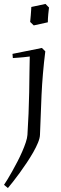

<svg xmlns="http://www.w3.org/2000/svg" viewBox="-50 -679 307 965"><path d="M177.7 -420.9Q163.6 -307.6 158.7 -200.4Q153.8 -93.3 150.9 -1Q150.4 15.1 141.1 37.8Q131.8 60.5 117.2 86.2Q102.5 111.8 84.5 138.9Q66.4 166 48.8 190.2Q31.2 214.4 15.4 234.4Q-0.5 254.4 -10.3 266.1L-29.8 250Q-22.9 240.2 -12 222.2Q-1 204.1 11.7 181.4Q24.4 158.7 37.6 133.3Q50.8 107.9 61.5 83.3Q72.3 58.6 79.6 36.6Q86.9 14.6 87.9 -1Q91.3 -52.7 93.5 -107.9Q95.7 -163.1 96.7 -215.3Q97.7 -267.6 98.1 -314Q98.6 -360.4 99.6 -395Q85 -393.1 70.3 -391.6Q57.6 -390.1 42.7 -389.2Q27.8 -388.2 14.6 -387.2L12.7 -408.2L160.6 -438ZM119.6 -551.3 101.6 -568.8Q104 -588.4 104.7 -602.5Q105.5 -616.7 106.4 -626Q106.9 -636.7 107.4 -644L178.7 -659.2L196.3 -641.1Q193.8 -621.1 192.6 -607.4Q191.4 -593.8 190.9 -584.5Q189.9 -573.7 190.4 -566.9Z"/></svg>

Font: Simonetta
Style: Italic
Weight: 400
Italic angle: -2°
Designer: Gayaneh Bagdasaryan
Foundry: BrownFox
Version: Version 1.001